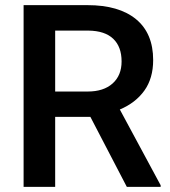

<svg xmlns="http://www.w3.org/2000/svg" viewBox="-20 -731 664 751"><path d="M333.5 -273.9H195.8V0H72.3V-710.9H322.3Q445.3 -710.9 512.2 -655.8Q579.1 -600.6 579.1 -496.1Q579.1 -424.8 544.7 -376.7Q510.3 -328.6 448.7 -302.7L608.4 -6.3V0H476.1ZM195.8 -373H322.8Q385.3 -373 420.4 -404.5Q455.6 -436 455.6 -490.7Q455.6 -547.9 423.1 -579.1Q390.6 -610.4 326.2 -611.3H195.8Z"/></svg>

Font: TypoPRO Roboto
Style: Regular
Weight: 500
Designer: Google
Version: Version 2.136; 2016